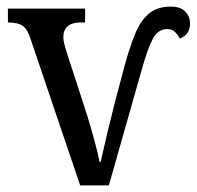

<svg xmlns="http://www.w3.org/2000/svg" viewBox="-20 -562 596 582"><path d="M74 -440Q64 -473 49 -483.5Q34 -494 4 -494V-536H238V-494H226Q172 -494 172 -449Q172 -441 174.5 -430.5Q177 -420 181 -407L244 -213Q255 -178 266 -137Q277 -96 282 -71H285Q295 -115 304.5 -155.5Q314 -196 326.5 -245Q339 -294 358 -364Q373 -418 389 -458Q405 -498 430.5 -520Q456 -542 498 -542Q527 -542 541.5 -527Q556 -512 556 -491Q556 -457 525 -445Q519 -457 510 -465.5Q501 -474 488 -474Q459 -474 443.5 -445Q428 -416 410 -352L310 0H223Z"/></svg>

Font: Noto Serif SemiCondensed
Style: Regular
Weight: 400
Width: 4
Designer: Monotype Design Team
Foundry: Monotype Imaging Inc.
Version: Version 2.013